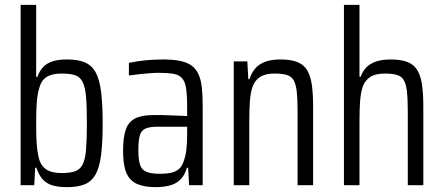

<svg xmlns="http://www.w3.org/2000/svg" viewBox="-20 -763 1826 791"><path d="M255 8Q224 8 199 1.5Q174 -5 157 -23Q140 -41 130 -72H125L121 0H65V-743H129V-446H134Q143 -472 159 -488Q175 -504 199 -511Q223 -518 255 -518Q301 -518 329.5 -506Q358 -494 374 -465Q390 -436 396.5 -384.5Q403 -333 403 -254Q403 -176 396.5 -124.5Q390 -73 373.5 -44Q357 -15 328.5 -3.5Q300 8 255 8ZM233 -50Q268 -50 288.5 -57Q309 -64 320 -84.5Q331 -105 334.5 -146Q338 -187 338 -255Q338 -323 334.5 -364Q331 -405 320 -426Q309 -447 288.5 -453.5Q268 -460 233 -460Q194 -460 171.5 -445.5Q149 -431 141 -398Q134 -373 131.5 -341Q129 -309 129 -255Q129 -203 131 -172.5Q133 -142 139 -115Q147 -81 170 -65.5Q193 -50 233 -50Z M621 8Q575 8 545 -5Q515 -18 501 -50Q487 -82 487 -140Q487 -198 498.5 -230Q510 -262 537.5 -275.5Q565 -289 613 -289Q625 -289 641.5 -289Q658 -289 676.5 -288Q695 -287 714 -286.5Q733 -286 751 -285V-323Q751 -372 746.5 -400Q742 -428 729.5 -441.5Q717 -455 694 -459Q671 -463 634 -463Q618 -463 597.5 -461.5Q577 -460 555 -457.5Q533 -455 511 -452V-504Q544 -511 579 -514.5Q614 -518 652 -518Q694 -518 722.5 -512Q751 -506 769 -493Q787 -480 797.5 -457.5Q808 -435 811.5 -402Q815 -369 815 -325V0H759L755 -72H750Q741 -40 722.5 -22.5Q704 -5 678 1.5Q652 8 621 8ZM639 -47Q665 -47 683.5 -51Q702 -55 715 -65Q728 -75 735 -94Q744 -117 747.5 -143.5Q751 -170 751 -205V-241H630Q597 -241 579.5 -233.5Q562 -226 556 -205Q550 -184 550 -144Q550 -105 557 -84Q564 -63 583.5 -55Q603 -47 639 -47Z M943 0V-510H999L1003 -437H1008Q1016 -463 1031.5 -481Q1047 -499 1072.5 -508.5Q1098 -518 1136 -518Q1179 -518 1206 -507Q1233 -496 1246.5 -472Q1260 -448 1265 -411.5Q1270 -375 1270 -323V0H1206V-303Q1206 -355 1202.5 -386Q1199 -417 1189.5 -433Q1180 -449 1161 -454.5Q1142 -460 1111 -460Q1073 -460 1051.5 -446Q1030 -432 1021 -407Q1012 -382 1009.5 -346Q1007 -310 1007 -265V0Z M1397 0V-743H1461V-447H1466Q1474 -470 1490 -486Q1506 -502 1530.5 -510Q1555 -518 1590 -518Q1633 -518 1660 -507Q1687 -496 1700.5 -472Q1714 -448 1719 -411.5Q1724 -375 1724 -323V0H1660V-303Q1660 -355 1656.5 -386Q1653 -417 1643.5 -433Q1634 -449 1615 -454.5Q1596 -460 1565 -460Q1527 -460 1505.5 -446Q1484 -432 1475 -407Q1466 -382 1463.5 -346Q1461 -310 1461 -265V0Z"/></svg>

Font: Saira Condensed
Style: Regular
Weight: 400
Width: 3
Designer: Hector Gatti with collaboration of the Omnibus-Type team
Foundry: Omnibus-Type
Version: Version 1.101